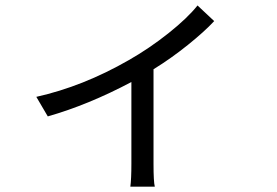

<svg xmlns="http://www.w3.org/2000/svg" viewBox="-20 -623 1040 720"><path d="M720.7 -602.5 783.2 -543.9Q747.1 -504.9 684.6 -454.6Q622.1 -404.3 555.7 -363.3V-8.8Q555.7 58.6 560.5 77.1H468.8Q472.7 47.9 472.7 -8.8V-315.4Q310.5 -229.5 159.2 -186.5L116.2 -259.8Q291 -298.8 462.9 -397.5Q540 -441.4 611.8 -498.5Q683.6 -555.7 720.7 -602.5Z"/></svg>

Font: Gen Shin Gothic Monospace Regular
Style: Regular
Weight: 400
Designer: [Source Han Sans]
Ryoko NISHIZUKA  (kana & ideographs); Paul D. Hunt (Latin, Greek & Cyrillic); Wenlong ZHANG  (bopomofo
Version: Version 1.002.20150607